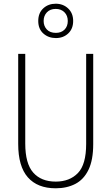

<svg xmlns="http://www.w3.org/2000/svg" viewBox="-20 -1004 600 1034"><path d="M482 -228Q482 -142 456.5 -89.5Q431 -37 385.5 -13.5Q340 10 280 10Q182 10 130 -49Q78 -108 78 -229V-714H116V-231Q116 -123 159 -74.5Q202 -26 280 -26Q355 -26 399.5 -72Q444 -118 444 -229V-714H482ZM281 -799Q241 -799 213.5 -823.5Q186 -848 186 -891Q186 -934 213 -959Q240 -984 280 -984Q320 -984 347 -958.5Q374 -933 374 -891Q374 -849 347.5 -824Q321 -799 281 -799ZM281 -827Q310 -827 327.5 -844.5Q345 -862 345 -891Q345 -920 327 -938Q309 -956 280 -956Q250 -956 232.5 -937.5Q215 -919 215 -891Q215 -864 232 -845.5Q249 -827 281 -827Z"/></svg>

Font: Noto Sans Lao UI Cond ExtLt
Style: Regular
Weight: 200
Width: 3
Designer: Monotype Design Team
Foundry: Monotype Imaging Inc.
Version: Version 2.000; ttfautohint (v1.8.4.7-5d5b)